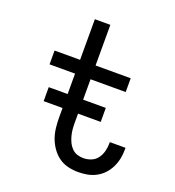

<svg xmlns="http://www.w3.org/2000/svg" viewBox="-135 -841 869 955"><g transform="rotate(20 300.0 -363.5)"><path d="M385 8Q358 8 331 1.5Q304 -5 282 -21Q260 -37 244 -60Q228 -83 219 -108.5Q210 -134 207 -161.5Q204 -189 204 -216V-447H69V-520H204V-735H286V-520H472V-447H286V-216Q286 -199 287.5 -182Q289 -165 293.5 -148.5Q298 -132 305 -117Q312 -102 324 -89.5Q336 -77 352 -71.5Q368 -66 385 -66Q407 -66 427 -74Q447 -82 459.5 -99Q472 -116 477.5 -137Q483 -158 483 -179Q483 -181 483 -182.5Q483 -184 483 -186H566Q566 -183 566 -180.5Q566 -178 566 -175Q566 -151 561 -127Q556 -103 545 -81Q534 -59 517.5 -41.5Q501 -24 479.5 -12.5Q458 -1 434 3.5Q410 8 385 8ZM104 -265V-339H406V-265Z"/></g></svg>

Font: Zed Sans Extended
Style: Regular
Weight: 400
Width: 7
Designer: Belleve Invis
Foundry: Belleve Invis
Version: Version 1.0.0; ttfautohint (v1.8.4)